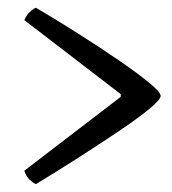

<svg xmlns="http://www.w3.org/2000/svg" viewBox="-20 -526 446 497"><path d="M72.9 -49.3Q65.5 -52.8 56.5 -61.1Q47.4 -69.5 43 -84.1L292.5 -275.3V-282.3L43 -473.9Q48.6 -487.3 57.1 -495Q65.6 -502.7 72.9 -506Q125.2 -475.4 181.3 -439.7Q237.5 -404.1 286.3 -370.7Q335 -337.3 365.4 -312.4Q395.8 -287.5 395.8 -277.8Q395.8 -268 365.5 -243.2Q335.3 -218.5 286.6 -185.8Q238 -153.1 181.7 -117.1Q125.4 -81 72.9 -49.3Z"/></svg>

Font: Texturina Medium
Style: Regular
Weight: 500
Designer: Guillermo Torres Carreño
Foundry: Omnibus-Type
Version: Version 1.003